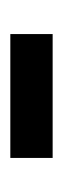

<svg xmlns="http://www.w3.org/2000/svg" viewBox="105 -430 122 372"><g transform="rotate(90 166.0 -244.0)"><path d="M286 -203H46V-285H286Z"/></g></svg>

Font: Mingzat
Style: Regular
Weight: 400
Designer: Jason Glavy (Lepcha), Lorna Priest (Lepcha additions), Walt Agee (Sophia), Victor Gaultney (Sophia)
Foundry: SIL International
Version: Version 0.100